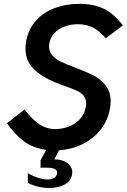

<svg xmlns="http://www.w3.org/2000/svg" viewBox="-20 -754 644 975"><path d="M260.5 -98.5Q296.5 -98.5 330 -111.5Q363.5 -124.5 387 -150.5Q410.5 -176.5 416 -213Q417.5 -221.5 417.5 -228.5Q417.5 -252.5 404.5 -268Q391.5 -283.5 371.2 -293Q351 -302.5 313 -316Q299 -321 283.8 -326.5Q268.5 -332 256 -337.5Q188.5 -366 149 -406Q109.5 -446 109.5 -508.5Q109.5 -527 113 -546Q124.5 -606.5 162.5 -649Q200.5 -691.5 257.5 -713Q314.5 -734.5 383.5 -734.5Q437 -734.5 476.5 -721.8Q516 -709 545.8 -685.2Q575.5 -661.5 604 -625L517 -559.5Q487.5 -595 454.2 -613Q421 -631 375.5 -631Q338.5 -631 307 -619Q275.5 -607 255 -584.5Q234.5 -562 230 -531Q229 -522 229 -518Q229 -491 246.5 -471.8Q264 -452.5 290.8 -439.8Q317.5 -427 362.5 -410.5Q420.5 -388.5 456 -370.2Q491.5 -352 516.8 -319.8Q542 -287.5 542 -238.5Q542 -223.5 539 -206Q529 -145.5 493.2 -98.5Q457.5 -51.5 402.2 -23.5Q347 4.5 280 9L255.5 55.5Q281 55 301.8 63Q322.5 71 334.8 86Q347 101 347 120.5Q347 124.5 346 131.5Q340.5 165.5 308.5 183Q276.5 200.5 231.5 200.5Q172.5 200.5 121.5 175V125.5Q148 141 174.8 149.2Q201.5 157.5 223.5 157.5Q242.5 157.5 254.8 149.8Q267 142 269.5 127.5Q270 126 270 122.5Q270 110 257.5 103.8Q245 97.5 217 97.5H186V59.5L215 7Q147.5 -2 100.5 -37.2Q53.5 -72.5 15.5 -128.5L104.5 -197.5Q144 -146.5 180.8 -122.5Q217.5 -98.5 260.5 -98.5Z"/></svg>

Font: JuliaMono SemiBold
Style: Italic
Weight: 600
Italic angle: -9°
Monospace: yes
Designer: cormullion
Foundry: corm
Version: Version 0.056; ttfautohint (v1.8.4)